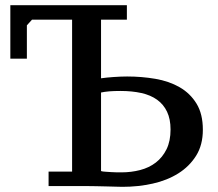

<svg xmlns="http://www.w3.org/2000/svg" viewBox="-20 -720 843 743"><path d="M371 -417Q391 -420 420 -422Q449 -424 472 -424Q528 -424 581 -415Q634 -406 675 -382.5Q716 -359 740.5 -319Q765 -279 765 -218Q765 -159 739 -117.5Q713 -76 670 -49Q627 -22 571 -9.5Q515 3 454 3Q449 3 432.5 2.5Q416 2 395 1.5Q374 1 351.5 0.5Q329 0 312 0H168V-56H259V-644H104L84 -622V-493H20V-700H471V-644H371ZM447 -368Q420 -368 402.5 -366.5Q385 -365 371 -362V-58Q377 -56 387.5 -55.5Q398 -55 410 -54Q422 -53 433 -53Q444 -53 450 -53Q488 -53 522.5 -62Q557 -71 583 -91Q609 -111 624.5 -142.5Q640 -174 640 -219Q640 -259 626.5 -287.5Q613 -316 588 -334Q563 -352 527 -360Q491 -368 447 -368Z"/></svg>

Font: PT Serif Caption
Style: Regular
Weight: 400
Designer: A.Korolkova, O.Umpeleva, V.Yefimov
Foundry: ParaType Ltd
Version: Version 1.000W OFL